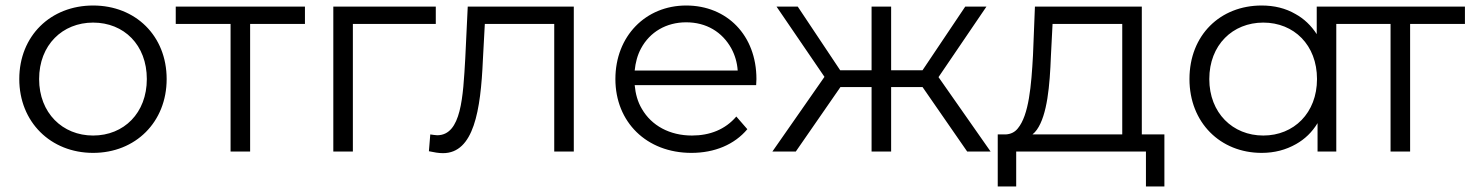

<svg xmlns="http://www.w3.org/2000/svg" viewBox="-20 -550 5340 697"><path d="M318 5C472 5 585 -107 585 -263C585 -420 472 -530 318 -530C164 -530 50 -420 50 -263C50 -107 164 5 318 5ZM318 -58C207 -58 122 -140 122 -263C122 -387 207 -468 318 -468C430 -468 513 -387 513 -263C513 -140 430 -58 318 -58Z M888 0V-463H1087V-526H618V-463H817V0Z M1261 0V-463H1562V-526H1190V0Z M1537 -1C1556 3 1572 6 1588 6C1700 6 1725 -149 1733 -333L1740 -463H1992V0H2063V-526H1678L1669 -338C1661 -199 1655 -59 1567 -59C1560 -59 1551 -61 1542 -62Z M2490 5C2574 5 2646 -25 2693 -81L2653 -127C2613 -80 2557 -58 2492 -58C2411 -58 2345 -94 2310 -155C2295 -180 2287 -209 2284 -241H2725C2725 -249 2726 -258 2726 -263C2726 -422 2619 -530 2471 -530C2324 -530 2214 -419 2214 -263C2214 -107 2327 5 2490 5ZM2284 -294C2287 -323 2294 -350 2307 -374C2339 -434 2399 -469 2471 -469C2544 -469 2602 -434 2635 -374C2648 -350 2656 -323 2658 -294Z M2784 0H2869L3031 -234H3144V0H3215V-234H3329L3491 0H3576L3387 -270L3561 -526H3484L3329 -295H3215V-526H3144V-295H3030L2876 -526H2799L2973 -271Z M3669 127V0H4140V127H4207V-62H4125V-526H3737L3730 -350C3724 -239 3715 -132 3675 -84C3664 -70 3649 -63 3631 -62H3602V127ZM3728 -62C3734 -67 3739 -72 3744 -79C3782 -133 3791 -240 3795 -346L3801 -463H4054V-62Z M4560 5C4607 5 4648 -6 4685 -27C4717 -45 4743 -70 4763 -103V0H4831V-526H4760V-426C4740 -457 4714 -482 4683 -499C4647 -520 4606 -530 4560 -530C4410 -530 4298 -423 4298 -263C4298 -105 4410 5 4560 5ZM4566 -58C4455 -58 4370 -140 4370 -263C4370 -387 4455 -468 4566 -468C4677 -468 4761 -387 4761 -263C4761 -140 4677 -58 4566 -58Z M5099 0V-463H5298V-526H4829V-463H5028V0Z"/></svg>

Font: Montserrat Z
Style: Regular
Weight: 400
Designer: Julieta Ulanovsky
Foundry: Julieta Ulanovsky
Version: Version 8.000